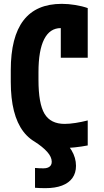

<svg xmlns="http://www.w3.org/2000/svg" viewBox="-20 -760 540 998"><path d="M216 218Q201 218 187.5 217.5Q174 217 162 216V113Q173 114 184 114.5Q195 115 206 115Q220 115 229.5 111Q239 107 244 99.5Q249 92 249 81Q249 56 225.5 29.5Q202 3 158 -25L282 -56Q329 -17 352 21.5Q375 60 375 102Q375 139 356.5 165Q338 191 302.5 204.5Q267 218 216 218ZM300 10Q167 10 101.5 -76Q36 -162 36 -335V-395Q36 -568 102 -654Q168 -740 301 -740Q335 -740 371.5 -734Q408 -728 436 -718V-460H296V-691L366 -584Q332 -614 296 -614Q239 -614 209.5 -556Q180 -498 180 -385V-345Q180 -221 211.5 -168.5Q243 -116 316 -116Q341 -116 373 -121Q405 -126 436 -134V-4Q406 2 368.5 6Q331 10 300 10Z"/></svg>

Font: M PLUS Code Latin
Style: Bold
Weight: 700
Designer: Coji Morishita
Foundry: UNDERFOREST DESIGN
Version: Version 1.002; ttfautohint (v1.8.3)